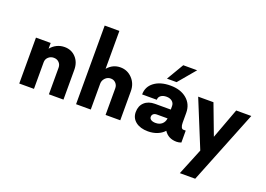

<svg xmlns="http://www.w3.org/2000/svg" viewBox="-150 -1260 2720 1965"><g transform="rotate(20 1209.5 -278.0)"><path d="M383.8 -509.8Q458.5 -509.8 506.8 -458Q555.2 -406.2 555.2 -323.7V0H396.5V-290Q396.5 -323.7 374.3 -346.2Q352.1 -368.7 317.4 -368.7Q282.2 -368.7 258.1 -346.2Q233.9 -323.7 233.9 -290V0H73.7V-500H233.9V-437.5Q261.2 -471.7 300 -490.7Q338.9 -509.8 383.8 -509.8Z M992.2 -509.8Q1068.4 -509.8 1121.1 -454.1Q1173.8 -398.4 1173.8 -316.4V0H1013.7V-290Q1013.7 -323.2 992.2 -345.9Q970.7 -368.7 937.5 -368.7Q901.9 -368.7 877.2 -342.5Q852.5 -316.4 852.5 -282.7V0H692.4V-856.4H852.5V-443.8Q909.2 -509.8 992.2 -509.8Z M1738.3 -750 1582 -564H1477.1L1586.9 -750ZM1813.5 -129.9H1839.4V0Q1814.5 9.8 1789.6 9.8Q1698.2 9.8 1653.3 -60.1Q1624 -26.9 1578.1 -8.5Q1532.2 9.8 1477.1 9.8Q1393.6 9.8 1343.5 -29.3Q1293.5 -68.4 1293.5 -133.8Q1293.5 -200.7 1335.9 -240.2Q1378.4 -279.8 1450.7 -279.8H1622.1V-317.4Q1622.1 -350.1 1598.4 -369.4Q1574.7 -388.7 1537.1 -388.7Q1499.5 -388.7 1476.3 -371.6Q1453.1 -354.5 1453.1 -325.2H1293.5Q1293.5 -409.2 1360.1 -459.5Q1426.8 -509.8 1537.1 -509.8Q1647.5 -509.8 1714.8 -453.1Q1782.2 -396.5 1782.2 -301.3V-194.8Q1782.2 -164.6 1790.8 -147.2Q1799.3 -129.9 1813.5 -129.9ZM1522 -97.7Q1564 -97.7 1590.6 -120.8Q1617.2 -144 1622.1 -183.6H1505.9Q1482.4 -183.6 1468.5 -171.9Q1454.6 -160.2 1454.6 -140.1Q1454.6 -120.6 1472.9 -109.1Q1491.2 -97.7 1522 -97.7Z M2254.4 -500H2418.9L2099.1 299.8H1931.6L2049.3 11.2L1840.3 -500H2006.8L2131.8 -168.9Z"/></g></svg>

Font: Now Alt
Style: Bold
Weight: 700
Designer: Alfredo Marco Pradil
Foundry: Alfredo Marco Pradil
Version: Version 1.002;PS 001.002;hotconv 1.0.88;makeotf.lib2.5.64775